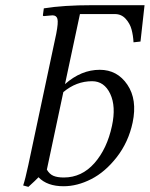

<svg xmlns="http://www.w3.org/2000/svg" viewBox="-20 -708 577 740"><path d="M160.6 -54.2Q170.9 -36.6 186 -30.3Q201.2 -23.9 226.1 -23.9Q294.9 -23.9 343.8 -79.1Q392.6 -134.3 411.6 -223.1Q427.7 -297.9 404.8 -346.4Q381.8 -395 335 -395Q273.9 -395 224.1 -353ZM336.4 -688H537.1L521.5 -547.9L494.6 -544.9Q493.2 -571.3 487.1 -594.2Q481 -617.2 464.4 -635.5Q447.8 -653.8 422.9 -653.8H288.1L230.5 -383.8Q293 -439 364.3 -439Q432.1 -439 470.9 -381.6Q509.8 -324.2 491.2 -235.8Q475.1 -160.2 430.2 -102.5Q385.3 -44.9 331.5 -17.6Q277.8 9.8 225.1 9.8Q161.6 9.8 128.4 -24.9Q118.7 -14.2 89.4 12.2L69.3 6.8Q77.1 -16.1 88.9 -70.8L196.8 -578.1Q205.1 -621.1 201.4 -635Q197.8 -648.9 182.1 -648.9L149.4 -646Q144.5 -646 145.5 -650.9L148.9 -675.8Q223.6 -688 336.4 -688Z"/></svg>

Font: Linux Biolinum
Style: Italic
Weight: 400
Italic angle: -12°
Designer: Philipp H. Poll
Foundry: Philipp H. Poll
Version: Version 1.1.3 ; ttfautohint (v0.9)